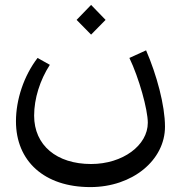

<svg xmlns="http://www.w3.org/2000/svg" viewBox="-20 -562 745 782"><path d="M348 200C520 200 652 90 652 -46C652 -133 618 -258 575 -357L507 -326C546 -245 582 -116 582 -62C582 30 480 106 351 106C211 106 119 30 119 -91C119 -161 143 -236 183 -298L133 -326C77 -253 45 -156 45 -68C45 94 160 200 348 200ZM292 -481 351 -421 410 -481 351 -542Z"/></svg>

Font: Wafeq
Style: Regular
Weight: 400
Designer: Rasmus Andersson & Azza Alameddine
Foundry: Google & TypeTogether
Version: Version 3.000;FEAKit 1.0